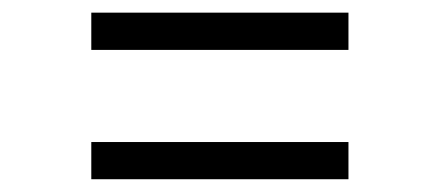

<svg xmlns="http://www.w3.org/2000/svg" viewBox="-20 -435 692 302"><path d="M123.6 -356.5H528.1V-415.1H123.6ZM123.6 -153.1H528.1V-211.6H123.6Z"/></svg>

Font: TID UI Light
Style: Regular
Weight: 300
Designer: The TID Project Authors
Foundry: Bakken & Bæck
Version: Version 1.001;hotconv 1.0.109;makeotfexe 2.5.65596